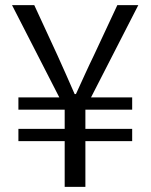

<svg xmlns="http://www.w3.org/2000/svg" viewBox="-20 -731 589 751"><path d="M233 0H314V-179H497V-227H314V-302H497V-350H336L521 -711H439L347 -514C323 -465 302 -417 277 -363H272C249 -416 227 -465 205 -514L114 -711H27L212 -350H52V-302H233V-227H52V-179H233Z"/></svg>

Font: Genne Gothic Normal
Style: Regular
Weight: 350
Designer: Ryoko NISHIZUKA (kana & ideographs); Paul D. Hunt (Latin, Greek & Cyrillic); Wenlong ZHANG (bopomofo); Sandoll Communica
Foundry: Adobe Systems Incorporated
Version: Version 1.004;PS 1.004;hotconv 16.6.51;makeotf.lib2.5.65220